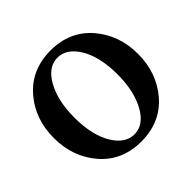

<svg xmlns="http://www.w3.org/2000/svg" viewBox="-185 -933 1129 1129"><g transform="rotate(-45 379.5 -368.5)"><path d="M379.9 -48.8Q455.1 -48.8 504.4 -131.8Q559.1 -224.6 559.1 -368.7Q559.1 -517.1 504.4 -605.5Q452.6 -688.5 378.9 -688.5Q303.7 -688.5 254.4 -605.5Q199.7 -512.7 199.7 -368.7Q199.7 -220.2 254.4 -131.8Q305.7 -48.8 379.9 -48.8ZM122.6 -103Q29.3 -212.4 29.3 -368.7Q29.3 -525.9 122.6 -634.3Q219.7 -747.1 379.4 -747.1Q540 -747.1 636.2 -634.3Q729.5 -524.9 729.5 -368.7Q729.5 -212.4 636.2 -103Q539.6 9.8 379.4 9.8Q219.2 9.8 122.6 -103Z"/></g></svg>

Font: Simply Serif
Style: Bold
Weight: 700
Designer: Wojciech Kalinowski "wmk69" (wmk69@o2.pl)
Foundry: Wojciech Kalinowski "wmk69" (wmk69@o2.pl)
Version: Version 1.0.0; 2022-02-18